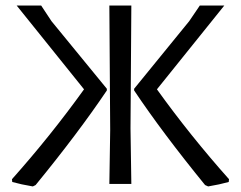

<svg xmlns="http://www.w3.org/2000/svg" viewBox="-20 -661 866 690"><path d="M24 -7 23 -17Q162 -173 282 -340L40 -641H128L165 -585L364 -342V-336Q261 -183 108 4L98 9Q56 2 24 -7ZM376 -193 373 -641H452L449 -200L452 0H373ZM717 4Q563 -185 462 -336V-342L660 -585L698 -641H786L544 -340Q664 -173 803 -17L802 -7Q770 2 728 9Z"/></svg>

Font: Alegreya Sans
Style: Regular
Weight: 400
Designer: Juan Pablo del Peral
Foundry: Huerta Tipografica
Version: Version 2.008; ttfautohint (v1.6)